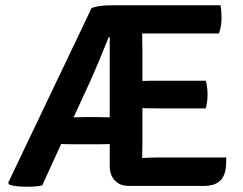

<svg xmlns="http://www.w3.org/2000/svg" viewBox="-20 -703 920 728"><path d="M520 -164 519 -104Q561 -106 588 -106H838Q838 -75 835 -59Q824 2 754 2H469Q435 2 415.5 -18.5Q396 -39 396 -75V-157Q380 -156 350 -156H261Q229 -156 212 -157L140 0Q121 5 79.5 5Q38 5 15 -3L11 -10L327 -672Q352 -683 403 -683H816Q820 -664 820 -633.5Q820 -603 810 -576H519L520 -508V-396Q544 -397 584 -397H760Q767 -373 767 -344.5Q767 -316 760 -292H584Q544 -292 520 -293ZM350 -259 396 -258V-562H392Q356 -471 324 -399L259 -258L296 -259Z"/></svg>

Font: Signika Negative
Style: Semibold
Weight: 600
Designer: Anna Giedrys
Foundry: Anna Giedrys
Version: Version 1.001